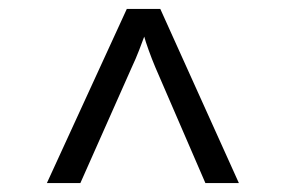

<svg xmlns="http://www.w3.org/2000/svg" viewBox="-20 -750 640 430"><path d="M85 -340 264 -730H339L515 -340H440L328 -599Q320 -618 313 -637.5Q306 -657 303 -668Q299 -657 291.5 -637.5Q284 -618 275 -599L160 -340Z"/></svg>

Font: Pitagon Sans Mono Light
Style: Regular
Weight: 300
Monospace: yes
Designer: Travis Tran
Foundry: Pitagon
Version: Version 1.001; ttfautohint (v1.8.4.7-5d5b);gftools[0.9.26]